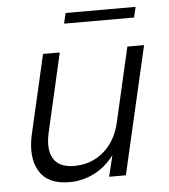

<svg xmlns="http://www.w3.org/2000/svg" viewBox="-49 -680 643 731"><g transform="rotate(-5 273.0 -314.5)"><path d="M219.2 -595.7 228.5 -635.7H496.1L486.8 -595.7ZM188 7.3Q105 7.3 73.2 -45.4Q41.5 -98.1 59.1 -181.6L129.4 -487.8H193.4L125.5 -191.4Q109.9 -124.5 131.6 -88.6Q153.3 -52.7 211.4 -52.7Q275.4 -52.7 322.5 -92.3Q369.6 -131.8 386.2 -202.1L451.7 -487.8H515.6L403.3 0H339.4L358.9 -81.1Q326.7 -37.6 281.7 -15.1Q236.8 7.3 188 7.3Z"/></g></svg>

Font: HK Grotesk Legacy
Style: Italic
Weight: 400
Italic angle: -13°
Designer: Alfredo Marco Pradil
Foundry: Hanken Design Co.
Version: Version 2.022;PS 002.022;hotconv 1.0.88;makeotf.lib2.5.64775